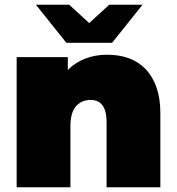

<svg xmlns="http://www.w3.org/2000/svg" viewBox="-20 -787 742 807"><path d="M654 -312V0H428V-273Q428 -367 361 -367Q323 -367 299.5 -340.5Q276 -314 276 -257V0H50V-547H265V-493Q297 -525 339 -541Q381 -557 430 -557Q481 -557 522 -542Q563 -527 592.5 -496Q622 -465 638 -419Q654 -373 654 -312ZM579 -767 451 -607H259L131 -767H271L355 -690L439 -767Z"/></svg>

Font: CMG Sans Black
Style: Regular
Weight: 900
Designer: Julieta Ulanovsky
Foundry: Julieta Ulanovsky
Version: Version 7.200